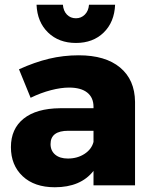

<svg xmlns="http://www.w3.org/2000/svg" viewBox="-20 -781 641 809"><path d="M549 -352V0H374V-61Q320 8 211 8Q125 8 75.5 -38.5Q26 -85 26 -161Q26 -238 79.5 -281Q133 -324 233 -325H374V-331Q374 -370 347.5 -391Q321 -412 271 -412Q237 -412 194.5 -401Q152 -390 109 -369L60 -489Q126 -519 186.5 -533.5Q247 -548 312 -548Q424 -548 486 -496.5Q548 -445 549 -352ZM374 -183V-230H268Q193 -230 193 -174Q193 -146 212.5 -129.5Q232 -113 266 -113Q306 -113 336 -132.5Q366 -152 374 -183ZM300 -704Q322 -704 337.5 -719.5Q353 -735 355 -761H465Q462 -688 417 -644Q372 -600 300 -600Q228 -600 182.5 -644Q137 -688 134 -761H245Q247 -735 262 -719.5Q277 -704 300 -704Z"/></svg>

Font: Montserrat V1
Style: Bold
Weight: 700
Designer: Julieta Ulanovsky
Foundry: Julieta Ulanovsky
Version: Version 6.001